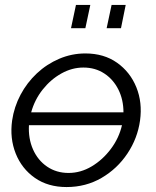

<svg xmlns="http://www.w3.org/2000/svg" viewBox="-20 -746 632 776"><path d="M249 10Q174 10 121 -27Q68 -64 43.5 -125.5Q19 -187 29 -259Q37 -314 63 -363Q89 -412 129 -449.5Q169 -487 219.5 -508.5Q270 -530 325 -530Q400 -530 453 -492.5Q506 -455 531 -393.5Q556 -332 546 -259Q536 -187 495 -125.5Q454 -64 390.5 -27Q327 10 249 10ZM317 -473Q271 -473 228 -449Q185 -425 152.5 -384Q120 -343 106 -292H479Q479 -343 458.5 -384Q438 -425 401.5 -449Q365 -473 317 -473ZM257 -47Q306 -47 350.5 -73.5Q395 -100 428 -144Q461 -188 473 -240H97Q94 -186 113.5 -142Q133 -98 170.5 -72.5Q208 -47 257 -47ZM267 -632 287 -726H345L325 -632ZM411 -632 431 -726H488L469 -632Z"/></svg>

Font: Raleway
Style: Italic
Weight: 400
Italic angle: -12°
Designer: Matt McInerney, Pablo Impallari, Rodrigo Fuenzalida
Foundry: Matt McInerney, Pablo Impallari, Rodrigo Fuenzalida
Version: Version 4.026